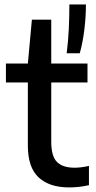

<svg xmlns="http://www.w3.org/2000/svg" viewBox="-20 -828 429 858"><path d="M289 9.5Q201 9.5 152.8 -35Q104.5 -79.5 104.5 -177.5V-459.5H6.5V-544H104.5L122.5 -740H209V-544H371V-459.5H209V-194.5Q209 -129.5 234.8 -104Q260.5 -78.5 314 -78.5Q341 -78.5 377.5 -86.5V-0.5Q333.5 9.5 289 9.5ZM278 -590Q285 -644.5 287.5 -700Q290 -755.5 290 -808H364Q364 -753.5 357 -696Q350 -638.5 336.5 -590Z"/></svg>

Font: Encode Sans Md
Style: Regular
Weight: 500
Designer: Multiple Designers
Foundry: Impallari Type
Version: Version 3.002; ttfautohint (v1.8.3) -l 8 -r 50 -G 200 -x 14 